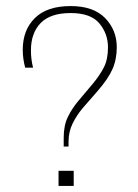

<svg xmlns="http://www.w3.org/2000/svg" viewBox="-20 -613 454 633"><path d="M190 -130V-159Q190 -199 203.5 -227Q217 -255 238 -280L286 -337Q310 -366 323 -392Q336 -418 336 -457Q336 -502 307.5 -536Q279 -570 213 -570Q146 -570 114 -537Q82 -504 82 -447Q82 -433 83.5 -419.5Q85 -406 89 -390H63Q59 -405 57 -419.5Q55 -434 55 -449Q55 -514 95 -553.5Q135 -593 213 -593Q288 -593 326.5 -553.5Q365 -514 365 -457Q365 -417 350.5 -384.5Q336 -352 301 -312L253 -257Q232 -232 219 -205Q206 -178 206 -146V-130ZM173 0V-50H223V0Z"/></svg>

Font: Rokkitt Thin
Style: Regular
Weight: 250
Version: Version 3.103